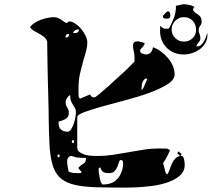

<svg xmlns="http://www.w3.org/2000/svg" viewBox="-20 -840 1040 895"><path d="M947 -677Q947 -656 937 -639Q927 -622 911 -610.5Q895 -599 875.5 -592.5Q856 -586 837 -586Q788 -586 757 -617.5Q726 -649 726 -697L727 -720Q735 -711 741 -708.5Q747 -706 757 -706Q764 -706 767 -707Q781 -730 791 -757.5Q801 -785 800 -813L833 -820H837Q848 -820 862.5 -817Q877 -814 887 -807Q884 -806 881.5 -801Q879 -796 880 -793Q885 -784 892 -779.5Q899 -775 905 -770.5Q911 -766 915.5 -759.5Q920 -753 920 -740Q920 -728 913 -719.5Q906 -711 906 -700Q906 -690 910 -682Q914 -674 914 -662Q914 -654 911 -649.5Q908 -645 905 -641Q902 -637 899 -633Q896 -629 896 -623Q907 -623 915 -629Q923 -635 929 -644.5Q935 -654 939 -665Q943 -676 947 -687ZM763 -787Q770 -787 772 -779.5Q774 -772 774 -766Q774 -758 769.5 -755.5Q765 -753 757 -753Q751 -753 745.5 -754.5Q740 -756 740 -763V-767Q742 -769 749.5 -777Q757 -785 760 -787ZM773 -140Q767 -126 758.5 -109.5Q750 -93 740 -80Q741 -77 743 -70.5Q745 -64 746.5 -56.5Q748 -49 750 -42.5Q752 -36 753 -33Q754 -32 756.5 -29.5Q759 -27 760 -27Q767 -37 771.5 -51.5Q776 -66 782.5 -79.5Q789 -93 799 -103Q809 -113 827 -113Q832 -113 834.5 -107.5Q837 -102 838.5 -95Q840 -88 840.5 -81Q841 -74 841 -72Q841 -42 819.5 -22.5Q798 -3 764.5 9Q731 21 690 26.5Q649 32 610 33.5Q571 35 538.5 34.5Q506 34 489 34Q420 34 372.5 29Q325 24 294.5 10.5Q264 -3 247 -26Q230 -49 221.5 -84.5Q213 -120 210.5 -170Q208 -220 207 -287Q207 -300 206.5 -328.5Q206 -357 205 -392.5Q204 -428 203 -467Q202 -506 201.5 -541.5Q201 -577 200.5 -605Q200 -633 200 -647Q195 -660 185 -668Q175 -676 163 -682.5Q151 -689 139.5 -695.5Q128 -702 120 -713Q127 -724 141 -733Q155 -742 171 -748Q187 -754 203.5 -757Q220 -760 233 -760Q242 -760 251 -756Q260 -752 267.5 -746.5Q275 -741 281 -737Q287 -733 290 -733H293Q294 -734 296.5 -737Q299 -740 300 -740H303Q316 -740 331 -730Q346 -720 358.5 -705Q371 -690 379 -673Q387 -656 387 -643Q387 -623 380.5 -599.5Q374 -576 366.5 -550Q359 -524 352.5 -494.5Q346 -465 346 -432Q346 -427 346 -420Q346 -413 346 -405.5Q346 -398 346.5 -392.5Q347 -387 347 -387L353 -380L400 -400Q404 -391 408.5 -388.5Q413 -386 420 -386Q424 -386 443.5 -402Q463 -418 485 -438Q507 -458 527 -476.5Q547 -495 553 -500Q557 -503 564.5 -510.5Q572 -518 580.5 -526.5Q589 -535 596.5 -542.5Q604 -550 607 -553V-573Q607 -588 603.5 -600.5Q600 -613 600 -627Q600 -647 619 -647H627L653 -640Q654 -639 654 -637Q654 -634 653 -633Q653 -632 650 -628Q647 -624 643.5 -619.5Q640 -615 637 -611.5Q634 -608 633 -607V-603Q633 -595 643 -590.5Q653 -586 660 -586Q675 -586 683 -596Q691 -606 693 -620Q712 -613 730 -600Q748 -587 762.5 -570Q777 -553 785.5 -533.5Q794 -514 794 -493Q794 -468 760.5 -447Q727 -426 676.5 -407.5Q626 -389 567 -373.5Q508 -358 457.5 -344Q407 -330 373.5 -317.5Q340 -305 340 -293V-153Q340 -138 352 -130Q364 -122 379.5 -118Q395 -114 411 -113.5Q427 -113 436 -113Q472 -113 508 -118.5Q544 -124 580 -130.5Q616 -137 651.5 -142.5Q687 -148 723 -148L760 -147ZM894 -700Q894 -726 878.5 -743Q863 -760 836 -760Q814 -760 797 -743Q780 -726 780 -703Q780 -679 797 -662.5Q814 -646 837 -646Q860 -646 877 -661Q894 -676 894 -700ZM348 -703Q327 -703 320 -687Q323 -686 330 -686Q348 -686 348 -703ZM302 -682Q285 -682 285 -665Q302 -665 302 -682ZM640 -420Q644 -422 648 -429.5Q652 -437 655.5 -445.5Q659 -454 662 -462Q665 -470 667 -473Q666 -474 663 -474Q657 -474 652.5 -469.5Q648 -465 645 -458.5Q642 -452 641 -445Q640 -438 640 -433ZM253 -267Q253 -246 264.5 -236Q276 -226 295 -226Q304 -226 311.5 -237.5Q319 -249 324 -264Q329 -279 331.5 -294Q334 -309 334 -317Q334 -328 330 -335.5Q326 -343 320.5 -351Q315 -359 311 -369.5Q307 -380 307 -396Q301 -396 293.5 -384.5Q286 -373 286 -364Q286 -349 293.5 -338.5Q301 -328 301 -313Q301 -294 285.5 -285.5Q270 -277 253 -273ZM320 -173Q325 -173 325 -180Q325 -187 320 -187Q315 -187 315 -180Q315 -173 320 -173ZM820 -113Q815 -113 815 -120H813Q808 -120 808 -126.5Q808 -133 813 -133Q818 -133 818 -127H820Q825 -127 825 -120Q825 -113 820 -113ZM253 -107Q258 -107 258 -113.5Q258 -120 253 -120Q248 -120 248 -113.5Q248 -107 253 -107ZM381 -104Q379 -104 372.5 -104Q366 -104 358 -104.5Q350 -105 343 -105.5Q336 -106 333 -107Q332 -107 323.5 -110Q315 -113 313 -113Q304 -113 298.5 -106Q293 -99 293 -91Q293 -77 295 -66Q297 -55 300 -40Q312 -35 320.5 -34Q329 -33 341 -33Q345 -33 352 -33Q359 -33 360 -40Q358 -41 353 -46.5Q348 -52 347 -53Q346 -54 346 -57Q346 -60 347 -60Q358 -71 369.5 -77.5Q381 -84 381 -104ZM554 -81Q554 -94 543 -94Q537 -94 534.5 -84.5Q532 -75 527.5 -63.5Q523 -52 514.5 -42.5Q506 -33 488 -33Q473 -33 464 -36.5Q455 -40 447 -60Q440 -58 440 -53Q440 -48 440 -44Q440 -40 441.5 -29.5Q443 -19 445.5 -8Q448 3 451.5 11.5Q455 20 460 20Q507 20 530.5 -10Q554 -40 554 -81Z"/></svg>

Font: Genkaimincho
Style: Regular
Weight: 800
Designer: Dr. Ken Lunde (project architect, glyph set definition & overall production); Masataka HATTORI \u670D \u90E8 \u6B63 \u8C
Foundry: Adobe Systems Incorporated
Version: Version 1.00